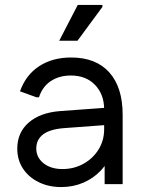

<svg xmlns="http://www.w3.org/2000/svg" viewBox="-20 -746 582 778"><path d="M228 12Q177 12 136.5 -8Q96 -28 73 -63Q50 -98 50 -144Q50 -209 96.5 -249.5Q143 -290 225 -296L417 -310V-240L242 -227Q184 -223 155.5 -202Q127 -181 127 -144Q127 -108 156.5 -84.5Q186 -61 233 -61Q280 -61 318.5 -82.5Q357 -104 379.5 -140.5Q402 -177 402 -222V-303Q402 -363 365.5 -401.5Q329 -440 267 -440Q220 -440 186 -417.5Q152 -395 138 -352H127L61 -376Q85 -443 139 -478Q193 -513 268 -513Q369 -513 423 -452.5Q477 -392 477 -281V0H404V-145L430 -126Q418 -86 388 -54.5Q358 -23 317 -5.5Q276 12 228 12ZM220 -581 295 -726H395V-718L294 -581Z"/></svg>

Font: Fustat
Style: Regular
Weight: 400
Designer: Mohamed Gaber, Khaled Hosny, Laura Garcia Mut
Foundry: Kief Type Foundry, Alif Type Foundry, Hard Type Foundry
Version: Version 1.007